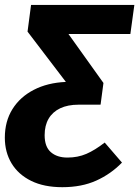

<svg xmlns="http://www.w3.org/2000/svg" viewBox="-42 -552 576 794"><path d="M215.7 222.1Q140 222.1 86.9 196Q33.9 169.9 5.9 123.7Q-22 77.4 -22 17.4Q-22 -50.3 9.4 -100.6Q40.7 -151 97.6 -180.4Q154.5 -209.9 230.2 -213.2H252L372.9 -119.1H283Q238.3 -119.1 206.9 -104.2Q175.5 -89.2 159.1 -61.2Q142.6 -33.2 142.6 7.1Q142.6 55 168.3 77.3Q193.9 99.6 236.9 99.6Q279.5 99.6 314.9 84.4Q350.3 69.2 391 37.5L462.4 120.4Q416.4 167.7 356 194.9Q295.7 222.1 215.7 222.1ZM241.2 -411.3 385.8 -208.9 373.9 -119.1 274 -156 71.9 -421.2 86.4 -531.6H513.6L497.1 -411.3Z"/></svg>

Font: Fira Sans Variable
Style: Italic
Weight: 397
Italic angle: -8°
Designer: Carrois Corporate & Edenspiekermann AG
Foundry: Carrois Corporate GbR & Edenspiekermann AG
Version: Version 4.202